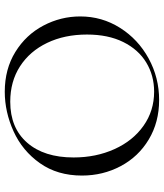

<svg xmlns="http://www.w3.org/2000/svg" viewBox="39 -715 688 806"><g transform="rotate(-90 383.0 -312.0)"><path d="M49 -312Q49 -415 101 -488.5Q153 -562 234.5 -599Q316 -636 401 -636Q496 -636 568 -591.5Q640 -547 678.5 -474Q717 -401 717 -319Q717 -228 669 -152Q621 -76 540.5 -32Q460 12 366 12Q273 12 200.5 -31.5Q128 -75 88.5 -149.5Q49 -224 49 -312ZM641 -291Q641 -385 606 -458Q571 -531 507.5 -572Q444 -613 359 -613Q249 -613 187 -542Q125 -471 125 -347Q125 -253 160 -175.5Q195 -98 258 -53.5Q321 -9 401 -9Q469 -9 523.5 -42Q578 -75 609.5 -138.5Q641 -202 641 -291Z"/></g></svg>

Font: Cormorant Infant
Style: Regular
Weight: 400
Designer: Christian Thalmann (Catharsis Fonts)
Foundry: Catharsis Fonts
Version: Version 4.000